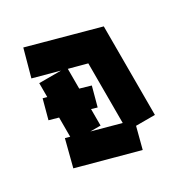

<svg xmlns="http://www.w3.org/2000/svg" viewBox="-170 -777 831 909"><g transform="rotate(-30 245.5 -322.5)"><path d="M343 29 15 -60 52 -204 77 -197V-302L27 -316L55 -420L77 -414V-490H196L56 -528L96 -674L476 -570V-86H373ZM259 -252 228 -261V-171H172L325 -129V-455L228 -481V-373L287 -356Z"/></g></svg>

Font: Blaka
Style: Regular
Weight: 400
Designer: Mohamed Gaber
Foundry: Kief Type Foundry
Version: Version 1.003; ttfautohint (v1.8.4.7-5d5b)